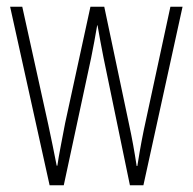

<svg xmlns="http://www.w3.org/2000/svg" viewBox="-20 -549 571 569"><path d="M287 -377Q282 -402 277.5 -426.5Q273 -451 269 -474H268Q264 -451 259.5 -426Q255 -401 250 -377L169 0H127L10 -529H46L123 -180Q130 -148 136 -118Q142 -88 148 -58H150Q153 -80 160 -116Q167 -152 173 -184L248 -529H289L363 -178Q375 -123 385 -57H387Q391 -83 394 -99.5Q397 -116 399.5 -130Q402 -144 406 -163L485 -529H521L405 0H365Z"/></svg>

Font: Noto Sans Gujarati UI ExtraCondensed ExtraLight
Style: Regular
Weight: 200
Width: 2
Designer: Jelle Bosma - Monotype Design Team, Universal Thirst
Foundry: Monotype Imaging Inc.
Version: Version 2.106; ttfautohint (v1.8.4.7-5d5b)